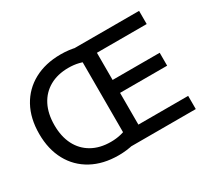

<svg xmlns="http://www.w3.org/2000/svg" viewBox="-144 -983 1351 1236"><g transform="rotate(-30 532.0 -365.0)"><path d="M418 10Q304 10 219.5 -36Q135 -82 89 -166.5Q43 -251 43 -365Q43 -480 89 -564Q135 -648 219.5 -694Q304 -740 418 -740Q481 -740 535.5 -725.5Q590 -711 634 -684L558 -607Q528 -623 493 -631.5Q458 -640 418 -640Q337 -640 278 -606.5Q219 -573 187.5 -511.5Q156 -450 156 -365Q156 -280 187.5 -218.5Q219 -157 278 -123.5Q337 -90 418 -90Q458 -90 493 -98.5Q528 -107 558 -123L634 -46Q590 -19 535.5 -4.5Q481 10 418 10ZM516 0V-730H996V-632H626V-430H976V-334H626V-98H996V0Z"/></g></svg>

Font: M PLUS 1 Medium
Style: Regular
Weight: 500
Designer: Coji Morishita
Foundry: UNDERFOREST DESIGN
Version: Version 1.001